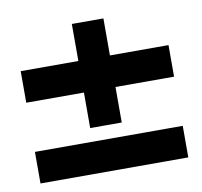

<svg xmlns="http://www.w3.org/2000/svg" viewBox="-62 -597 654 623"><g transform="rotate(-10 265.0 -286.0)"><path d="M23 -410H213V-532H317V-410H510V-306H317V-189H213V-306H23ZM510 -144V-40H23V-144Z"/></g></svg>

Font: Panefresco 800wt
Style: Regular
Weight: 800
Designer: Campivisivi
Foundry: Campivisivi & Chank Co
Version: Version 1.001